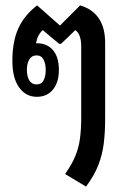

<svg xmlns="http://www.w3.org/2000/svg" viewBox="-20 -584 473 714"><path d="M300 110 222 63Q247 28 260 -3.5Q273 -35 277.5 -69.5Q282 -104 282 -147V-411Q282 -457 260 -472L207 -421H200L139 -472Q119 -454 114 -423Q117 -423 119 -423Q155 -423 177 -397.5Q199 -372 199 -324Q199 -278 177 -251Q155 -224 117 -224Q76 -224 51 -259Q26 -294 26 -358Q26 -429 48 -478Q70 -527 118 -564L203 -489L278 -564Q371 -536 371 -425V-142Q371 -93 366 -51.5Q361 -10 346 29Q331 68 300 110ZM116 -270Q134 -270 142 -285Q150 -300 150 -324Q150 -347 142 -362.5Q134 -378 116 -378Q98 -378 89 -363Q80 -348 80 -324Q80 -300 89 -285Q98 -270 116 -270Z"/></svg>

Font: Noto Sans Thai Looped ExtraCondensed Medium
Style: Regular
Weight: 500
Width: 2
Designer: Sasikarn Vongin, Ben Mitchell
Foundry: The Fontpad Ltd
Version: Version 1.001; ttfautohint (v1.8.4.7-5d5b)